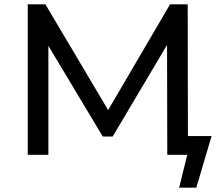

<svg xmlns="http://www.w3.org/2000/svg" viewBox="-20 -720 1029 893"><path d="M813 153 851 0H765H758L757 -511L504 -85H458L205 -507V0H109V-700H191L483 -208L771 -700H853L854 -87H964L893 153Z"/></svg>

Font: Montserrat Medium
Style: Regular
Weight: 500
Designer: Julieta Ulanovsky
Foundry: Julieta Ulanovsky
Version: Version 9.000; ttfautohint (v1.8.4.7-5d5b)